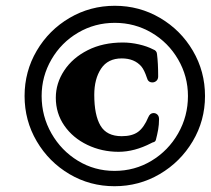

<svg xmlns="http://www.w3.org/2000/svg" viewBox="-20 -659 729 664"><path d="M65 -327Q65 -412 107 -483.5Q149 -555 220.5 -597Q292 -639 377 -639Q462 -639 533.5 -597Q605 -555 647 -483.5Q689 -412 689 -327Q689 -242 646.5 -170.5Q604 -99 532.5 -57Q461 -15 376 -15Q291 -15 220 -57Q149 -99 107 -170.5Q65 -242 65 -327ZM630 -327Q630 -395 596 -453.5Q562 -512 504 -546Q446 -580 377 -580Q308 -580 250 -546Q192 -512 158 -453.5Q124 -395 124 -327Q124 -257 158 -197.5Q192 -138 249.5 -103Q307 -68 376 -68Q446 -68 504 -103Q562 -138 596 -197.5Q630 -257 630 -327ZM173 -321Q173 -371 202 -415Q231 -459 283.5 -485.5Q336 -512 405 -512Q432 -512 460.5 -505.5Q489 -499 510 -488Q522 -484 523 -472Q527 -440 527 -395Q527 -385 521 -379.5Q515 -374 507 -374Q492 -374 488 -390Q479 -417 469 -429Q445 -457 401 -457Q353 -457 329.5 -421.5Q306 -386 306 -331Q306 -261 327.5 -224.5Q349 -188 401 -188Q437 -188 457.5 -203Q478 -218 493 -254Q499 -268 511 -268Q519 -268 524.5 -262.5Q530 -257 530 -247Q530 -228 527 -211Q524 -194 519 -175Q517 -169 511.5 -167.5Q506 -166 503 -164Q445 -134 390 -134Q332 -134 282 -158Q232 -182 202.5 -224.5Q173 -267 173 -321Z"/></svg>

Font: EB Garamond ExtraBold
Style: Italic
Weight: 800
Italic angle: -17.2°
Designer: Georg Duffner and Octavio Pardo
Foundry: Georg Duffner
Version: Version 1.000